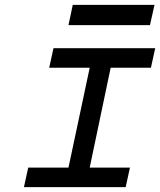

<svg xmlns="http://www.w3.org/2000/svg" viewBox="-20 -767 656 787"><path d="M199.2 -569.3H616.2L598.6 -489.3H433.6L347.7 -80.1H512.7L495.1 0H78.1L95.7 -80.1H260.7L347.7 -489.3H181.6ZM278.3 -747.1H613.3L594.7 -664.1H260.7Z"/></svg>

Font: Thabit-Bold-Oblique
Style: Bold Oblique
Weight: 700
Designer: Regenerated by Nadim Shaikli
Foundry: MAK Alagha
Version: 0.01